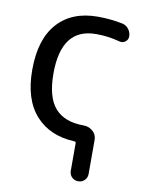

<svg xmlns="http://www.w3.org/2000/svg" viewBox="-82 -615 616 828"><g transform="rotate(10 226.5 -201.0)"><path d="M426.8 -497.1Q426.8 -482.4 415 -473.6Q403.3 -464.8 388.7 -468.8Q337.9 -482.4 289.1 -482.4Q287.1 -482.4 284.2 -482.4Q132.8 -482.4 132.8 -283.2Q132.8 -179.7 174.3 -132.3Q215.8 -85 299.8 -85Q323.2 -85 340.3 -69.8Q357.4 -54.7 357.4 -32.2V117.2Q357.4 133.8 346.2 145Q335 156.2 318.4 156.2Q301.8 156.2 290.5 145Q279.3 133.8 279.3 117.2V-3.9Q279.3 -10.7 271.5 -10.7Q165 -15.6 103.5 -83Q40 -152.3 40 -283.2Q40 -417 103 -487.3Q166 -557.6 279.3 -557.6Q334 -557.6 387.7 -546.9Q405.3 -543 416 -528.8Q426.8 -514.6 426.8 -497.1Z"/></g></svg>

Font: Gen Jyuu Gothic Regular
Style: Regular
Weight: 400
Designer: [Source Han Sans]
Ryoko NISHIZUKA  (kana & ideographs); Paul D. Hunt (Latin, Greek & Cyrillic); Wenlong ZHANG  (bopomofo
Version: Version 1.002.20150607